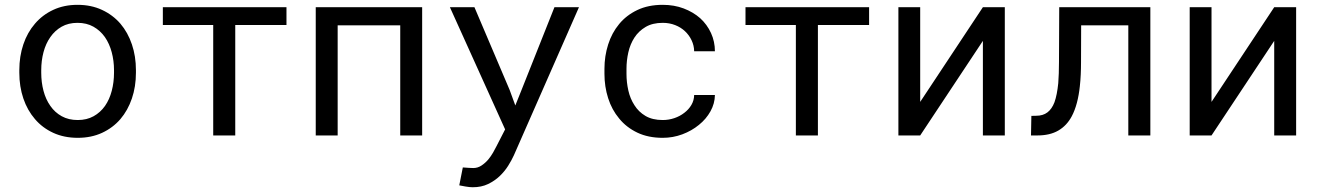

<svg xmlns="http://www.w3.org/2000/svg" viewBox="-20 -558 5441 791"><path d="M59.6 -269V-258.3Q59.6 -201.2 76.2 -152.3Q92.8 -103.5 124 -67.4Q154.8 -31.2 199.5 -10.7Q244.1 9.8 300.3 9.8Q356 9.8 400.4 -10.7Q444.8 -31.2 476.1 -67.4Q506.8 -103.5 523.4 -152.3Q540 -201.2 540 -258.3V-269Q540 -326.2 523.4 -375.2Q506.8 -424.3 476.1 -460.4Q444.8 -496.6 400.1 -517.3Q355.5 -538.1 299.3 -538.1Q243.7 -538.1 199.2 -517.3Q154.8 -496.6 124 -460.4Q92.8 -424.3 76.2 -375.2Q59.6 -326.2 59.6 -269ZM149.9 -258.3V-269Q149.9 -307.6 159.2 -343Q168.5 -378.4 187.5 -405.3Q206.1 -432.1 233.9 -448Q261.7 -463.9 299.3 -463.9Q336.9 -463.9 365 -448Q393.1 -432.1 412.1 -405.3Q430.7 -378.4 440.2 -343Q449.7 -307.6 449.7 -269V-258.3Q449.7 -219.2 440.4 -183.8Q431.2 -148.4 412.6 -121.6Q393.6 -94.7 365.5 -79.1Q337.4 -63.5 300.3 -63.5Q262.7 -63.5 234.4 -79.1Q206.1 -94.7 187.5 -121.6Q168.5 -148.4 159.2 -183.8Q149.9 -219.2 149.9 -258.3Z M1160.2 -455.1V-528.3H650.9V-455.1H858.4V0H949.2V-455.1Z M1719.2 0V-528.3H1280.8V0H1371.1V-453.6H1628.9V0Z M1927.7 213.4Q1963.4 213.4 1990.7 200.2Q2018.1 187 2038.6 167.5Q2059.1 147.9 2073.5 125Q2087.9 102.1 2097.2 81.5L2365.2 -528.3H2264.2L2127.9 -185.5L2103 -123.5L2079.6 -187.5L1934.6 -528.3H1833.5L2061 -24.9L2024.9 45.4Q2020 55.2 2011.5 70.3Q2002.9 85.4 1991.2 99.6Q1979 113.8 1963.6 124Q1948.2 134.3 1929.7 134.3Q1922.9 134.3 1910.9 133.5Q1898.9 132.8 1886.7 131.8L1872.1 205.6Q1880.9 207.5 1897.9 210.4Q1915 213.4 1927.7 213.4Z M2710.4 -63.5Q2668 -63.5 2639.4 -80.3Q2610.8 -97.2 2593.8 -124.5Q2576.2 -151.4 2568.6 -185.3Q2561 -219.2 2561 -253.9V-274.4Q2561 -308.6 2568.6 -342.3Q2576.2 -376 2593.8 -403.3Q2611.3 -430.2 2639.9 -447Q2668.5 -463.9 2710.4 -463.9Q2737.8 -463.9 2761.5 -454.6Q2785.2 -445.3 2802.2 -429.2Q2819.3 -413.1 2829.3 -391.8Q2839.4 -370.6 2839.8 -346.7H2925.3Q2925.3 -386.7 2909.2 -421.9Q2893.1 -457 2864.7 -482.9Q2835.9 -508.3 2796.6 -523.2Q2757.3 -538.1 2710.4 -538.1Q2650.4 -538.1 2605.5 -516.6Q2560.5 -495.1 2530.8 -459Q2500.5 -422.4 2485.4 -374.5Q2470.2 -326.7 2470.2 -274.4V-253.9Q2470.2 -201.2 2485.4 -153.6Q2500.5 -106 2530.8 -69.8Q2560.5 -33.2 2605.5 -11.7Q2650.4 9.8 2710.4 9.8Q2752.4 9.8 2791 -4.6Q2829.6 -19 2859.4 -43.5Q2889.2 -67.4 2907 -99.4Q2924.8 -131.3 2925.3 -166.5H2839.8Q2839.4 -144.5 2828.4 -125.7Q2817.4 -106.9 2799.3 -93.3Q2781.2 -79.1 2758.1 -71.3Q2734.9 -63.5 2710.4 -63.5Z M3560.5 -455.1V-528.3H3051.3V-455.1H3258.8V0H3349.6V-455.1Z M4029.3 -528.3 3771 -138.2V-528.3H3681.2V0H3771L4029.3 -389.6V0H4119.6V-528.3Z M4719.2 -528.3H4343.8L4342.8 -302.2Q4342.8 -277.8 4342 -256.1Q4341.3 -234.4 4339.8 -215.3Q4337.4 -191.4 4333.5 -171.6Q4329.6 -151.9 4324.2 -136.7Q4313.5 -108.9 4295.2 -95Q4276.9 -81.1 4249 -81.1L4229 -80.6L4227.5 0H4253.9Q4305.7 0 4340.3 -20.3Q4375 -40.5 4395.5 -79.1Q4408.2 -103 4416.5 -134.3Q4424.8 -165.5 4428.7 -202.6Q4431.2 -225.1 4432.4 -250.2Q4433.6 -275.4 4433.6 -302.2L4434.1 -453.6H4628.4V0H4719.2Z M5229.5 -528.3 4971.2 -138.2V-528.3H4881.3V0H4971.2L5229.5 -389.6V0H5319.8V-528.3Z"/></svg>

Font: RobotoMono Nerd Font
Style: Regular
Weight: 400
Monospace: yes
Designer: Google
Version: Version 3.000;Nerd Fonts 3.2.1